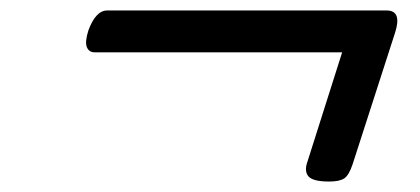

<svg xmlns="http://www.w3.org/2000/svg" viewBox="-20 -498 803 367"><path d="M609 -151Q578 -151 569.5 -161Q561 -171 568 -190L634 -398H161Q150 -398 146 -408Q142 -418 149 -440Q163 -478 185 -478H719Q749 -478 735 -435L654 -184Q647 -163 638 -157Q629 -151 609 -151Z"/></svg>

Font: Playwrite CZ
Style: Regular
Weight: 400
Designer: Veronika Burian, José Scaglione
Foundry: TypeTogether
Version: Version 1.002